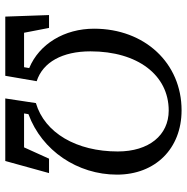

<svg xmlns="http://www.w3.org/2000/svg" viewBox="-10 -716 725 746"><g transform="rotate(90 353.0 -342.5)"><path d="M44 0H274L295 -122C221 -146 179 -222 179 -331C179 -514 271 -635 409 -635C505 -635 568 -558 568 -437C568 -277 496 -153 380 -119L362 0H605L652 -170H596L529 -22L571 -73H384L412 -21L423 -90C565 -142 658 -281 658 -434C658 -583 557 -685 408 -685C225 -685 91 -542 91 -345C91 -230 150 -132 244 -93L232 -22L266 -73H82L117 -20L88 -170H38L44 0Z"/></g></svg>

Font: Source Serif 4 Variable
Style: Italic
Weight: 400
Italic angle: -12°
Designer: Frank Grießhammer
Foundry: Adobe Systems Incorporated
Version: Version 4.004;hotconv 1.0.116;makeotfexe 2.5.65601